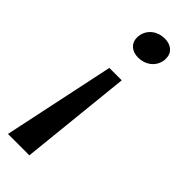

<svg xmlns="http://www.w3.org/2000/svg" viewBox="-228 -529 730 730"><g transform="rotate(45 137.5 -164.0)"><path d="M117.5 175 164.2 -275H97.5L2.5 175ZM147.5 -380C185 -380 218.3 -403.3 224.2 -441.7C225 -445 225 -449.2 225 -452.5C225 -484.2 201.7 -503.3 167.5 -503.3C130 -503.3 96.7 -480 90.8 -441.7C90 -438.3 90 -434.2 90 -430.8C90 -399.2 113.3 -380 147.5 -380Z"/></g></svg>

Font: Boon Medium
Style: Italic
Weight: 500
Italic angle: -9°
Designer: Sungsit Sawaiwan
Foundry: FontUni
Version: Version 3.0